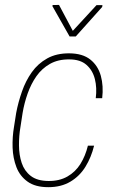

<svg xmlns="http://www.w3.org/2000/svg" viewBox="-20 -757 477 788"><path d="M178.7 -14.2Q223.6 -13.7 256.6 -32.5Q289.6 -51.3 310.1 -84.2Q330.6 -117.2 340.8 -159.2H366.2Q354.5 -111.3 330.8 -72.8Q307.1 -34.2 269 -11.5Q231 11.2 178.2 11.2Q125 11.2 93.3 -11.5Q61.5 -34.2 47.4 -71Q33.2 -107.9 31.7 -151.4Q30.3 -194.8 37.6 -237.3L46.4 -293.5Q54.7 -337.4 70.1 -381.3Q85.4 -425.3 110.6 -460.7Q135.7 -496.1 173.8 -517.3Q211.9 -538.6 265.1 -538.1Q319.3 -537.6 350.8 -512.5Q382.3 -487.3 393.8 -445.8Q405.3 -404.3 399.4 -354H373Q378.4 -396.5 369.4 -432.4Q360.4 -468.3 335 -490.7Q309.6 -513.2 264.6 -513.2Q218.3 -513.7 184.8 -494.6Q151.4 -475.6 129.4 -444.1Q107.4 -412.6 93.5 -373.3Q79.6 -334 72.8 -293.5L64 -236.3Q57.6 -199.2 57.9 -160.2Q58.1 -121.1 69.1 -88.1Q80.1 -55.2 106.4 -34.9Q132.8 -14.6 178.7 -14.2ZM222.2 -736.8 278.8 -630.4 376 -735.8H400.4L399.4 -728.5L291 -607.4H265.6L195.3 -731.4L195.8 -736.3Z"/></svg>

Font: Roboto Condensed Thin
Style: Italic
Weight: 250
Italic angle: -12°
Designer: Christian Robertson
Foundry: Google
Version: Version 3.008; 2023